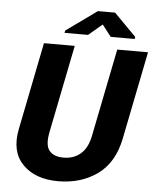

<svg xmlns="http://www.w3.org/2000/svg" viewBox="-60 -956 822 1016"><g transform="rotate(5 351.0 -447.5)"><path d="M287.1 10.3Q165 10.3 98.6 -57.6Q32.2 -125.5 55.7 -245.1L148.9 -710.9H312.5L219.2 -245.1Q205.1 -175.3 228.5 -146Q252 -116.7 305.2 -116.7Q358.9 -116.7 395.5 -148.4Q432.1 -180.2 444.8 -245.1L538.1 -710.9H701.7L608.4 -245.1Q582.5 -115.2 495.6 -52.7Q409.2 9.8 287.1 10.3ZM627.4 -785.6 625 -774.9H498L450.2 -836.4L377.4 -774.9H252.4L255.4 -787.6L418.5 -904.8H509.8Z"/></g></svg>

Font: Roboto-BlackItalic
Style: Italic
Weight: 900
Italic angle: -12°
Designer: Google
Version: Version 1.100141; 2013